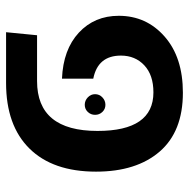

<svg xmlns="http://www.w3.org/2000/svg" viewBox="-15 -607 622 632"><g transform="rotate(90 296.0 -291.0)"><path d="M86 0 96 -102H247Q411 -102 411 -301Q411 -485 284 -485Q227 -485 195 -455Q163 -425 163 -378Q163 -302 239 -287V-184Q143 -188 87.5 -239.5Q32 -291 32 -371Q32 -462 100.5 -522Q169 -582 285 -582Q413 -582 479 -505.5Q545 -429 545 -296Q545 -154 469 -77Q393 0 253 0ZM348.5 -269Q339 -259 325 -259Q311 -259 300.5 -269Q290 -279 290 -293Q290 -307 300.5 -317Q311 -327 325 -327Q339 -327 348.5 -317Q358 -307 358 -293Q358 -279 348.5 -269Z"/></g></svg>

Font: FiraGO Medium
Style: Regular
Weight: 500
Designer: bBox Type
Foundry: bBox Type GmbH
Version: Version 1.001;PS 001.001;hotconv 1.0.88;makeotf.lib2.5.64775